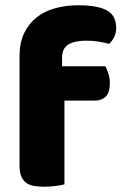

<svg xmlns="http://www.w3.org/2000/svg" viewBox="-20 -699 470 727"><path d="M54 -486Q54 -537 71.5 -573.5Q89 -610 119 -633.5Q149 -657 189.5 -668Q230 -679 276 -679Q350 -679 385 -659.5Q420 -640 420 -593Q420 -573 411.5 -557Q403 -541 393 -533Q374 -538 353.5 -541.5Q333 -545 306 -545Q263 -545 239 -530.5Q215 -516 215 -480V-448H379Q385 -437 390.5 -420.5Q396 -404 396 -384Q396 -349 380.5 -333.5Q365 -318 339 -318H224V-1Q214 2 192.5 5Q171 8 148 8Q126 8 108.5 5Q91 2 79 -7Q67 -16 60.5 -31.5Q54 -47 54 -72Z"/></svg>

Font: Baloo Bhai
Style: Regular
Weight: 400
Designer: Supriya Tembe, Noopur Datye and Ek Type
Foundry: Ek Type
Version: Version 1.100;PS 1.000;hotconv 1.0.88;makeotf.lib2.5.647800;